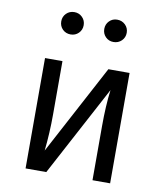

<svg xmlns="http://www.w3.org/2000/svg" viewBox="-85 -831 768 901"><g transform="rotate(10 299.0 -381.0)"><path d="M196.8 -762.2Q219.2 -762.2 234.6 -746.8Q250 -731.4 250 -709Q250 -686.5 234.6 -671.1Q219.2 -655.8 196.8 -655.8Q173.8 -655.8 158.4 -671.1Q143.1 -686.5 143.1 -709Q143.1 -731.4 158.4 -746.8Q173.8 -762.2 196.8 -762.2ZM400.9 -762.2Q423.8 -762.2 439.5 -746.8Q455.1 -731.4 455.1 -709Q455.1 -686.5 439.5 -671.1Q423.8 -655.8 400.9 -655.8Q378.4 -655.8 363.3 -671.1Q348.1 -686.5 348.1 -709Q348.1 -731.4 363.3 -746.8Q378.4 -762.2 400.9 -762.2ZM501 -525.9V0H417V-257.8Q417 -355.5 426.8 -431.2L196.8 0H98.1V-525.9H181.2V-272Q181.2 -184.1 171.9 -98.1L399.9 -525.9Z"/></g></svg>

Font: Fira Sans Book
Style: Regular
Weight: 350
Designer: Carrois Corporate & Edenspiekermann AG
Foundry: Carrois Corporate GbR & Edenspiekermann AG
Version: Version 4.203;PS 004.203;hotconv 1.0.88;makeotf.lib2.5.64775